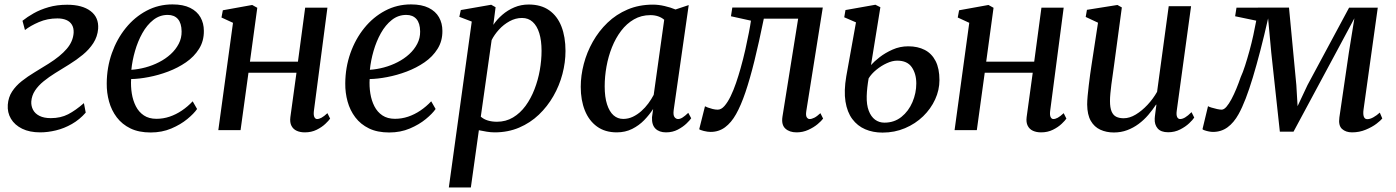

<svg xmlns="http://www.w3.org/2000/svg" viewBox="-20 -576 6180 850"><path d="M158 10Q111 10 78 -6.2Q45 -22.5 28.5 -50.2Q12 -78 14.5 -112.5Q17 -145.5 33.5 -170.8Q50 -196 76.2 -216.8Q102.5 -237.5 133.5 -256.2Q164.5 -275 195 -294Q247.5 -327 275.5 -359.8Q303.5 -392.5 306 -431Q307 -452 298.5 -466.2Q290 -480.5 273.5 -487.5Q257 -494.5 234 -494.5Q190 -494.5 152.2 -478.2Q114.5 -462 90.5 -443L79.5 -484Q100.5 -501 129.2 -517.2Q158 -533.5 195 -544.2Q232 -555 277.5 -555Q344 -555 381 -527Q418 -499 414.5 -448.5Q411.5 -413.5 393.2 -385.2Q375 -357 346.8 -333.8Q318.5 -310.5 286.5 -290.8Q254.5 -271 224.5 -252.5Q197 -235.5 173.2 -216.2Q149.5 -197 135 -175Q120.5 -153 118.5 -126.5Q117.5 -107 126.2 -90Q135 -73 154.8 -63Q174.5 -53 205 -53Q248.5 -53 281.8 -70.2Q315 -87.5 351.5 -119.5L359.5 -77.5Q332.5 -46.5 298.2 -27Q264 -7.5 227.8 1.2Q191.5 10 158 10Z M852.5 -93.5Q838.5 -73 809 -48.8Q779.5 -24.5 738.2 -7Q697 10.5 647 10.5Q594.5 10.5 557.5 -7.5Q520.5 -25.5 497 -56.5Q473.5 -87.5 462.8 -126.5Q452 -165.5 452.5 -207Q453 -277.5 475.2 -340.5Q497.5 -403.5 536.8 -452Q576 -500.5 628.8 -528.5Q681.5 -556.5 743.5 -556.5Q791 -556.5 821.8 -541.2Q852.5 -526 867.5 -499.5Q882.5 -473 882.5 -439.5Q883 -394.5 861.2 -359.8Q839.5 -325 803.5 -300.2Q767.5 -275.5 724.5 -259.2Q681.5 -243 638.2 -234.8Q595 -226.5 560.5 -226Q558.5 -193.5 563.5 -162.2Q568.5 -131 581.5 -105.5Q594.5 -80 617 -65Q639.5 -50 672.5 -50Q702.5 -50 730.8 -59.5Q759 -69 785 -86.5Q811 -104 833 -127.5ZM722.5 -510Q687 -510 658.8 -487.8Q630.5 -465.5 610.2 -429.2Q590 -393 577.8 -350.5Q565.5 -308 561.5 -267Q592 -269 623.8 -277.5Q655.5 -286 684.2 -300.8Q713 -315.5 735.5 -336Q758 -356.5 771.2 -382Q784.5 -407.5 784 -437Q783.5 -473.5 767.5 -491.8Q751.5 -510 722.5 -510Z M1369.5 -84Q1367.5 -65.5 1372 -57.2Q1376.5 -49 1383.5 -49Q1392.5 -49 1403.2 -54.8Q1414 -60.5 1429.5 -75L1441.5 -51Q1436 -42.5 1420.5 -27.8Q1405 -13 1381.8 -1.5Q1358.5 10 1329.5 10Q1309 10 1293.5 3Q1278 -4 1270.2 -19.2Q1262.5 -34.5 1265.5 -57.5L1292.5 -254H1080L1045 0H946.5L1011.5 -475L960.5 -498.5L966.5 -530.5L1096.5 -554L1119 -541.5L1086.5 -303H1299L1331 -542H1429.5Z M1908.5 -93.5Q1894.5 -73 1865 -48.8Q1835.5 -24.5 1794.2 -7Q1753 10.5 1703 10.5Q1650.5 10.5 1613.5 -7.5Q1576.5 -25.5 1553 -56.5Q1529.5 -87.5 1518.8 -126.5Q1508 -165.5 1508.5 -207Q1509 -277.5 1531.2 -340.5Q1553.5 -403.5 1592.8 -452Q1632 -500.5 1684.8 -528.5Q1737.5 -556.5 1799.5 -556.5Q1847 -556.5 1877.8 -541.2Q1908.5 -526 1923.5 -499.5Q1938.5 -473 1938.5 -439.5Q1939 -394.5 1917.2 -359.8Q1895.5 -325 1859.5 -300.2Q1823.5 -275.5 1780.5 -259.2Q1737.5 -243 1694.2 -234.8Q1651 -226.5 1616.5 -226Q1614.5 -193.5 1619.5 -162.2Q1624.5 -131 1637.5 -105.5Q1650.5 -80 1673 -65Q1695.5 -50 1728.5 -50Q1758.5 -50 1786.8 -59.5Q1815 -69 1841 -86.5Q1867 -104 1889 -127.5ZM1778.5 -510Q1743 -510 1714.8 -487.8Q1686.5 -465.5 1666.2 -429.2Q1646 -393 1633.8 -350.5Q1621.5 -308 1617.5 -267Q1648 -269 1679.8 -277.5Q1711.5 -286 1740.2 -300.8Q1769 -315.5 1791.5 -336Q1814 -356.5 1827.2 -382Q1840.5 -407.5 1840 -437Q1839.5 -473.5 1823.5 -491.8Q1807.5 -510 1778.5 -510Z M1967 254 2068.5 -480.5 2013.5 -501.5 2020 -531.5 2154.5 -555 2174 -544 2164 -466Q2180 -490 2203.8 -510.5Q2227.5 -531 2257 -543.5Q2286.5 -556 2320.5 -556Q2375 -556 2411.2 -530.5Q2447.5 -505 2465.5 -458.8Q2483.5 -412.5 2483.5 -350.5Q2483.5 -300 2470 -248.5Q2456.5 -197 2430 -150.8Q2403.5 -104.5 2365.5 -68.2Q2327.5 -32 2278.2 -11Q2229 10 2170 10Q2153 10 2134.8 7Q2116.5 4 2100 0.5L2064.5 254ZM2108.5 -59.5Q2121.5 -48 2139.8 -42.5Q2158 -37 2180 -37Q2219.5 -37 2251.2 -56Q2283 -75 2306.8 -107.5Q2330.5 -140 2346.2 -180.8Q2362 -221.5 2369.8 -265.5Q2377.5 -309.5 2377.5 -351Q2377.5 -396.5 2367.5 -429Q2357.5 -461.5 2338.2 -479Q2319 -496.5 2291 -496.5Q2262.5 -496.5 2236 -482Q2209.5 -467.5 2189 -445Q2168.5 -422.5 2156.5 -398.5Z M2962.5 -89Q2959.5 -66.5 2966 -57.8Q2972.5 -49 2982 -49Q2991 -49 3001.8 -55.8Q3012.5 -62.5 3027 -76.5L3040 -52.5Q3035 -44.5 3019.5 -29.5Q3004 -14.5 2980.8 -2.2Q2957.5 10 2928.5 10Q2898.5 10 2881.8 -6.5Q2865 -23 2866.5 -57L2871.5 -93.5Q2855 -68 2832 -44.2Q2809 -20.5 2778.5 -5.2Q2748 10 2710.5 10Q2658.5 10 2623 -15.8Q2587.5 -41.5 2569.2 -87Q2551 -132.5 2551 -191.5Q2551 -241.5 2564.5 -293Q2578 -344.5 2604.5 -391.5Q2631 -438.5 2669.5 -475.5Q2708 -512.5 2758.5 -534Q2809 -555.5 2871 -555.5Q2895.5 -555.5 2922.5 -549.2Q2949.5 -543 2970.5 -534L3029 -553.5ZM2920.5 -488.5Q2909 -498.5 2893.5 -503.8Q2878 -509 2859.5 -509Q2819 -509 2786.5 -490.2Q2754 -471.5 2729.8 -439.5Q2705.5 -407.5 2689.2 -366.8Q2673 -326 2665 -281.5Q2657 -237 2657 -194Q2657 -146 2667.5 -113.8Q2678 -81.5 2696.2 -65.5Q2714.5 -49.5 2739 -49.5Q2761.5 -49.5 2781.5 -59Q2801.5 -68.5 2819 -84Q2836.5 -99.5 2850.2 -118.2Q2864 -137 2874 -156Z M3549.5 -84Q3546.5 -64 3551.8 -56.5Q3557 -49 3564 -49Q3573.5 -49 3585 -54.8Q3596.5 -60.5 3612 -75L3624 -51Q3617 -41 3599.8 -26.5Q3582.5 -12 3558.2 -1Q3534 10 3506.5 10Q3475 10 3456.8 -6.8Q3438.5 -23.5 3444 -59.5L3513.5 -493.5H3361.5Q3340 -388 3320 -307Q3300 -226 3280 -167.2Q3260 -108.5 3238.5 -70.5Q3217.5 -33 3189.8 -12.5Q3162 8 3126 8Q3112.5 8 3095.8 3.8Q3079 -0.5 3075.5 -4L3101 -105.5Q3104 -103.5 3113.5 -100Q3123 -96.5 3134.8 -93.5Q3146.5 -90.5 3157.5 -90.5Q3173 -90.5 3187.2 -106.8Q3201.5 -123 3214.5 -149.8Q3227.5 -176.5 3238.5 -208.8Q3249.5 -241 3258.5 -273Q3270.5 -315.5 3279.8 -357Q3289 -398.5 3295.5 -432.2Q3302 -466 3304.5 -484.5L3216 -504L3222 -542.5H3622.5Z M3887 11Q3844.5 11 3810.2 -3.8Q3776 -18.5 3753.2 -49Q3730.5 -79.5 3723 -126.5Q3715.5 -173.5 3726.5 -238L3769.5 -477L3717.5 -499.5L3723 -531.5L3855.5 -555L3877.5 -544L3836 -288Q3849.5 -303.5 3874.2 -322.8Q3899 -342 3931.5 -356.5Q3964 -371 4001 -371Q4043 -371 4074 -355Q4105 -339 4122 -305.8Q4139 -272.5 4139 -221.5Q4139 -177.5 4120 -136Q4101 -94.5 4066.8 -61.2Q4032.5 -28 3986.5 -8.5Q3940.5 11 3887 11ZM3895.5 -33Q3939 -33 3970.8 -58.5Q4002.5 -84 4019.5 -124Q4036.5 -164 4036.5 -206.5Q4036.5 -249.5 4016.5 -278.5Q3996.5 -307.5 3952 -307.5Q3930.5 -307.5 3906 -296.2Q3881.5 -285 3859.8 -267.2Q3838 -249.5 3825.5 -229Q3822 -209.5 3819.8 -189.5Q3817.5 -169.5 3817 -150.5Q3816 -112 3826 -85.8Q3836 -59.5 3854 -46.2Q3872 -33 3895.5 -33Z M4629 -84Q4627 -65.5 4631.5 -57.2Q4636 -49 4643 -49Q4652 -49 4662.8 -54.8Q4673.5 -60.5 4689 -75L4701 -51Q4695.5 -42.5 4680 -27.8Q4664.5 -13 4641.2 -1.5Q4618 10 4589 10Q4568.5 10 4553 3Q4537.5 -4 4529.8 -19.2Q4522 -34.5 4525 -57.5L4552 -254H4339.5L4304.5 0H4206L4271 -475L4220 -498.5L4226 -530.5L4356 -554L4378.5 -541.5L4346 -303H4558.5L4590.5 -542H4689Z M4911 10.5Q4878 10.5 4851.2 -1.8Q4824.5 -14 4809 -41Q4793.5 -68 4793 -113Q4793 -129 4795 -151Q4797 -173 4800 -197.8Q4803 -222.5 4806.2 -246.5Q4809.5 -270.5 4812.5 -289.5L4841 -475.5L4786.5 -501L4792 -532.5L4927 -554L4946.5 -543L4912 -287Q4909.5 -267 4906.2 -245.2Q4903 -223.5 4900.2 -202.5Q4897.5 -181.5 4895.8 -162.8Q4894 -144 4894 -129Q4894 -99.5 4901 -82.8Q4908 -66 4921.5 -59.2Q4935 -52.5 4954.5 -52.5Q4981 -52.5 5008.2 -69Q5035.5 -85.5 5060.2 -112Q5085 -138.5 5102.5 -169.5L5154 -548.5H5253L5189.5 -85.5Q5187 -67.5 5191.2 -58.2Q5195.5 -49 5204.5 -49Q5214.5 -49 5226.5 -56Q5238.5 -63 5255 -79.5L5267 -55.5Q5261 -46 5244.8 -30.5Q5228.5 -15 5204.5 -2.8Q5180.5 9.5 5151.5 9.5Q5119.5 9.5 5105 -7.5Q5090.5 -24.5 5092 -51Q5092 -54 5092.8 -60.8Q5093.5 -67.5 5094.8 -76.8Q5096 -86 5097.2 -95.5Q5098.5 -105 5099.5 -112L5098 -113Q5082.5 -89.5 5063.5 -67.2Q5044.5 -45 5021 -27.5Q4997.5 -10 4970.2 0.2Q4943 10.5 4911 10.5Z M5965.5 10Q5938 10 5921.2 -5.2Q5904.5 -20.5 5909.5 -56L5951.5 -343L5976 -495L5897.5 -348.5L5706.5 7H5646L5608 -343L5594 -494.5Q5576.5 -417 5559.5 -351.8Q5542.5 -286.5 5526.5 -233.5Q5510.5 -180.5 5494.8 -139.8Q5479 -99 5463.5 -71Q5442.5 -33 5414.5 -12.5Q5386.5 8 5350 8Q5342 8 5331.8 6Q5321.5 4 5313.5 1.2Q5305.5 -1.5 5303.5 -4L5328 -106Q5331 -103.5 5343 -99.8Q5355 -96 5368.2 -93.2Q5381.5 -90.5 5388 -90.5Q5398.5 -90.5 5409.5 -103.2Q5420.5 -116 5431.8 -137Q5443 -158 5453.5 -183.5Q5464 -209 5472.5 -234Q5482.5 -255.5 5492.2 -286Q5502 -316.5 5511.5 -351Q5521 -385.5 5528.5 -420Q5536 -454.5 5541.5 -484.5L5448 -504L5454 -542L5686.5 -542.5L5719 -199.5L5724.5 -106L5768.5 -199.5L5952.5 -542H6079.5L6016.5 -91Q6015 -81 6015.5 -71Q6016 -61 6020.2 -54.8Q6024.5 -48.5 6033.5 -48.5Q6045.5 -48.5 6060.2 -56.8Q6075 -65 6088.5 -77.5L6099.5 -51.5Q6093 -43 6073.8 -28.2Q6054.5 -13.5 6026.2 -1.8Q5998 10 5965.5 10Z"/></svg>

Font: Merriweather 48pt
Style: Italic
Weight: 400
Italic angle: -7.8°
Version: Version 2.101